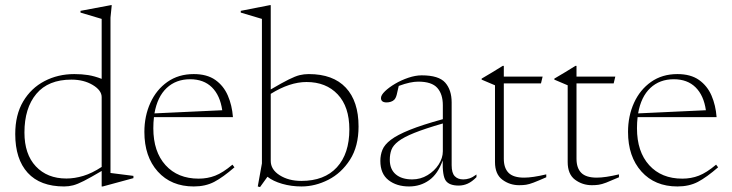

<svg xmlns="http://www.w3.org/2000/svg" viewBox="-20 -730 2904 762"><path d="M509.5 -23 388 10H383.5V-51.5Q338.5 -25 313 -12Q287.5 1 270.2 5.5Q253 10 234.5 10Q139.5 10 90 -44.2Q40.5 -98.5 40.5 -198Q40.5 -274.5 72 -327.5Q103.5 -380.5 156.8 -408.2Q210 -436 275 -436Q305 -436 330 -432Q355 -428 383.5 -417V-655L299.5 -680V-687L419.5 -709.5H423.5L418.5 -660V-43.5L509.5 -32ZM383.5 -344.5Q383.5 -371.5 348 -392.8Q312.5 -414 263.5 -414Q171.5 -414 124.2 -357.5Q77 -301 77 -204Q77 -118 122.2 -69.8Q167.5 -21.5 243.5 -21.5Q276 -21.5 310.8 -32Q345.5 -42.5 383.5 -67.5Z M749 -436Q801.5 -436 834.5 -412.8Q867.5 -389.5 884.2 -350.8Q901 -312 904.5 -265H591Q588.5 -244 588.5 -221Q588.5 -128 637 -74.5Q685.5 -21 768.5 -21Q803.5 -21 834 -32.8Q864.5 -44.5 902.5 -76.5L910.5 -66Q865 -26.5 830.2 -8.2Q795.5 10 749 10Q659.5 10 606.2 -49.2Q553 -108.5 553 -206.5Q553 -269.5 576.8 -321.8Q600.5 -374 644.5 -405Q688.5 -436 749 -436ZM734.5 -415.5Q678.5 -415.5 641.5 -380.8Q604.5 -346 593 -280L862 -292.5Q853.5 -351.5 821 -383.5Q788.5 -415.5 734.5 -415.5Z M1176.5 10Q1136 10 1099.8 -0.5Q1063.5 -11 1041.5 -28.5L1012 12.5L1003 10L1019.5 -81.5V-655L935.5 -680V-687L1050.5 -709.5H1054.5V-375Q1099.5 -401.5 1125.8 -414.5Q1152 -427.5 1169.2 -431.8Q1186.5 -436 1205.5 -436Q1302 -436 1352.5 -382Q1403 -328 1403 -228Q1403 -149 1369 -96Q1335 -43 1283 -16.5Q1231 10 1176.5 10ZM1054.5 -91.5Q1054.5 -57 1090 -34.5Q1125.5 -12 1176 -12Q1267.5 -12 1317 -66Q1366.5 -120 1366.5 -216.5Q1366.5 -306.5 1320.2 -355.5Q1274 -404.5 1196.5 -404.5Q1130 -404.5 1054.5 -357.5Z M1800.5 6.5Q1763.5 6.5 1749.5 -12.5Q1735.5 -31.5 1737 -93.5Q1718 -39.5 1683.2 -14.8Q1648.5 10 1603.5 10Q1554 10 1521.8 -15.2Q1489.5 -40.5 1489.5 -91.5Q1489.5 -115 1497.8 -135.5Q1506 -156 1531.2 -175.2Q1556.5 -194.5 1606 -214.5Q1655.5 -234.5 1737.5 -257V-312.5Q1737.5 -356.5 1715.5 -381.2Q1693.5 -406 1640 -406Q1624.5 -406 1605.8 -402Q1587 -398 1562.5 -389Q1558 -368 1554.5 -354.2Q1551 -340.5 1544.5 -334Q1539.5 -329 1531.2 -326.2Q1523 -323.5 1514.5 -323.5Q1492 -323.5 1492 -341Q1492 -352.5 1507.8 -367.8Q1523.5 -383 1548 -397.5Q1572.5 -412 1600.8 -421.5Q1629 -431 1653.5 -431Q1721.5 -431 1747 -402Q1772.5 -373 1772.5 -323.5V-74.5Q1772.5 -43.5 1784.8 -30.8Q1797 -18 1818.5 -18Q1831 -18 1843.2 -22Q1855.5 -26 1871 -37.5V-27Q1853.5 -9 1836.2 -1.2Q1819 6.5 1800.5 6.5ZM1527 -96Q1527 -58 1550.8 -38Q1574.5 -18 1616 -18Q1649 -18 1676.8 -34.8Q1704.5 -51.5 1721 -77.2Q1737.5 -103 1737.5 -129.5V-240Q1666.5 -219.5 1624.2 -202.5Q1582 -185.5 1561 -169.2Q1540 -153 1533.5 -135.5Q1527 -118 1527 -96Z M1979.5 -100Q1979.5 -63 1998.5 -44Q2017.5 -25 2060 -25Q2093.5 -25 2148 -38V-26.5Q2115 -12 2097.2 -5.2Q2079.5 1.5 2067.8 3.2Q2056 5 2040.5 5Q2003 5 1973.8 -16.8Q1944.5 -38.5 1944.5 -87V-391.5L1891.5 -414V-418Q1912 -430 1935 -443.8Q1958 -457.5 1975 -468.5H1979.5V-426H2133.5L2127 -399H1979.5Z M2268 -100Q2268 -63 2287 -44Q2306 -25 2348.5 -25Q2382 -25 2436.5 -38V-26.5Q2403.5 -12 2385.8 -5.2Q2368 1.5 2356.2 3.2Q2344.5 5 2329 5Q2291.5 5 2262.2 -16.8Q2233 -38.5 2233 -87V-391.5L2180 -414V-418Q2200.5 -430 2223.5 -443.8Q2246.5 -457.5 2263.5 -468.5H2268V-426H2422L2415.5 -399H2268Z M2668.5 -436Q2721 -436 2754 -412.8Q2787 -389.5 2803.8 -350.8Q2820.5 -312 2824 -265H2510.5Q2508 -244 2508 -221Q2508 -128 2556.5 -74.5Q2605 -21 2688 -21Q2723 -21 2753.5 -32.8Q2784 -44.5 2822 -76.5L2830 -66Q2784.5 -26.5 2749.8 -8.2Q2715 10 2668.5 10Q2579 10 2525.8 -49.2Q2472.5 -108.5 2472.5 -206.5Q2472.5 -269.5 2496.2 -321.8Q2520 -374 2564 -405Q2608 -436 2668.5 -436ZM2654 -415.5Q2598 -415.5 2561 -380.8Q2524 -346 2512.5 -280L2781.5 -292.5Q2773 -351.5 2740.5 -383.5Q2708 -415.5 2654 -415.5Z"/></svg>

Font: Newsreader 16pt ExtraLight
Style: Regular
Weight: 275
Designer: Hugues Gentile
Foundry: Production Type
Version: Version 1.003; ttfautohint (v1.8.3)